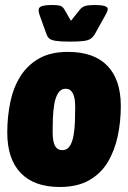

<svg xmlns="http://www.w3.org/2000/svg" viewBox="-20 -738 510 766"><path d="M219 8Q116 8 62.5 -48Q9 -104 9 -209Q9 -272 21 -330Q33 -388 61 -433Q89 -478 135.5 -504.5Q182 -531 251 -531Q355 -531 408.5 -475.5Q462 -420 462 -315Q462 -252 449.5 -194Q437 -136 409.5 -90.5Q382 -45 335 -18.5Q288 8 219 8ZM229 -139Q248 -139 258.5 -155.5Q269 -172 273.5 -198Q278 -224 279 -254.5Q280 -285 280 -312Q280 -384 242 -384Q223 -384 212 -366.5Q201 -349 196.5 -322Q192 -295 191 -265.5Q190 -236 190 -212Q190 -173 199.5 -156Q209 -139 229 -139ZM358 -718Q410 -718 410 -702Q410 -694 399 -675L359 -603Q352 -591 342.5 -584Q333 -577 314 -574.5Q295 -572 258 -572Q221 -572 202.5 -575Q184 -578 176.5 -584.5Q169 -591 165 -603L139 -675Q134 -688 134 -698Q134 -709 147 -713.5Q160 -718 190 -718Q210 -718 220 -715Q230 -712 237 -700L263 -655L299 -700Q308 -711 321 -714.5Q334 -718 358 -718Z"/></svg>

Font: Asap Condensed Condensed Black
Style: Italic
Weight: 900
Width: 3
Italic angle: -6°
Designer: Pablo Cosgaya
Foundry: Omnibus-Type
Version: Version 3.001; ttfautohint (v1.8.4.7-5d5b)